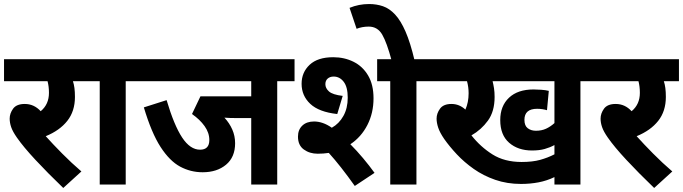

<svg xmlns="http://www.w3.org/2000/svg" viewBox="-20 -916 3390 953"><path d="M384 -65 294 17Q216 -58 156 -122.5Q96 -187 64 -233Q43 -263 35.5 -285Q28 -307 28 -327Q28 -353 45 -376.5Q62 -400 103 -400Q149 -400 182 -364Q223 -398 223 -455Q223 -487 216 -513H0V-622H417V-513H342Q347 -498 349.5 -479Q352 -460 352 -435Q352 -364 314 -316Q276 -268 207 -240Q242 -201 288.5 -154Q335 -107 384 -65Z M604 -513V0H475V-513H403V-622H690V-513Z M1356 -513V0H1227V-330H1150Q1134 -330 1120 -330.5Q1106 -331 1094 -332Q1119 -305 1133 -273Q1147 -241 1147 -205Q1147 -136 1102 -98.5Q1057 -61 986 -61Q926 -61 874 -89Q822 -117 777 -186.5Q732 -256 694 -383L807 -419Q844 -294 884 -233.5Q924 -173 973 -173Q1019 -173 1019 -221Q1019 -257 995.5 -290Q972 -323 933 -350L975 -438H1227V-513H676V-622H1442V-513Z M1557 -153Q1517 -153 1488 -174Q1459 -195 1459 -238Q1459 -272 1480.5 -292.5Q1502 -313 1539 -313Q1560 -313 1582 -305.5Q1604 -298 1627 -282Q1663 -302 1684.5 -340.5Q1706 -379 1706 -431Q1706 -484 1686 -510Q1666 -536 1636 -536Q1618 -536 1606.5 -526Q1595 -516 1595 -498Q1595 -478 1613 -462Q1631 -446 1681 -440L1654 -350Q1563 -360 1520 -400.5Q1477 -441 1477 -500Q1477 -557 1517 -594.5Q1557 -632 1634 -632Q1689 -632 1734.5 -609.5Q1780 -587 1807 -541.5Q1834 -496 1834 -428Q1834 -355 1803.5 -295.5Q1773 -236 1719 -200Q1751 -168 1782 -131Q1813 -94 1839 -58L1741 7Q1670 -93 1612 -157Q1585 -153 1557 -153ZM2047 -513V0H1917V-513H1852V-622H2132V-513Z M1924 -615Q1900 -705 1877 -744.5Q1854 -784 1810 -784Q1793 -784 1777.5 -781Q1762 -778 1750 -773L1715 -877Q1761 -896 1812 -896Q1849 -896 1881 -885Q1913 -874 1941 -844Q1969 -814 1993 -759Q2017 -704 2038 -615Z M2861 -513V0H2732V-37Q2695 -19 2653.5 -11Q2612 -3 2566 -3Q2497 -3 2438 -23.5Q2379 -44 2331.5 -77.5Q2284 -111 2247.5 -150Q2211 -189 2185 -226Q2163 -258 2155 -282.5Q2147 -307 2147 -327Q2147 -353 2164 -376.5Q2181 -400 2221 -400Q2260 -400 2290 -372Q2306 -408 2306 -453Q2306 -484 2298 -513H2119V-622H2947V-513ZM2640 -267Q2668 -267 2690 -277Q2712 -287 2732 -305V-513H2425Q2429 -497 2432 -478Q2435 -459 2435 -435Q2435 -363 2402 -317.5Q2369 -272 2320 -244Q2365 -187 2424.5 -149.5Q2484 -112 2569 -112Q2623 -112 2661 -122.5Q2699 -133 2732 -150V-196Q2710 -184 2683.5 -176.5Q2657 -169 2621 -169Q2551 -169 2507 -207.5Q2463 -246 2463 -320Q2463 -390 2506.5 -431Q2550 -472 2628 -472Q2644 -472 2666 -470.5Q2688 -469 2704 -465L2695 -369Q2685 -372 2672.5 -374Q2660 -376 2646 -376Q2583 -376 2583 -321Q2583 -292 2599.5 -279.5Q2616 -267 2640 -267Z M3317 -65 3227 17Q3149 -58 3089 -122.5Q3029 -187 2997 -233Q2976 -263 2968.5 -285Q2961 -307 2961 -327Q2961 -353 2978 -376.5Q2995 -400 3036 -400Q3082 -400 3115 -364Q3156 -398 3156 -455Q3156 -487 3149 -513H2933V-622H3350V-513H3275Q3280 -498 3282.5 -479Q3285 -460 3285 -435Q3285 -364 3247 -316Q3209 -268 3140 -240Q3175 -201 3221.5 -154Q3268 -107 3317 -65Z"/></svg>

Font: Noto Sans SemiCondensed
Style: Bold Italic
Weight: 700
Width: 4
Italic angle: -12°
Designer: Monotype Design Team
Foundry: Monotype Imaging Inc.
Version: Version 2.013; ttfautohint (v1.8.4.7-5d5b)